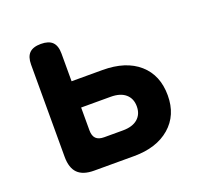

<svg xmlns="http://www.w3.org/2000/svg" viewBox="-103 -671 807 783"><g transform="rotate(-20 300.0 -280.0)"><path d="M178 0Q130 0 107 -23Q84 -46 84 -94V-494Q84 -528 100 -544Q116 -560 150 -560Q184 -560 200 -544Q216 -528 216 -494V-374H350Q451 -374 508 -324Q565 -274 565 -186Q565 -100 507 -50Q449 0 351 0ZM216 -161Q216 -137 227.5 -125.5Q239 -114 263 -114H344Q386 -114 408.5 -133.5Q431 -153 431 -187Q431 -221 408.5 -240.5Q386 -260 344 -260H216Z"/></g></svg>

Font: Maple Mono Normal NL
Style: Bold
Weight: 700
Monospace: yes
Designer: subframe7536
Version: Version 7.000